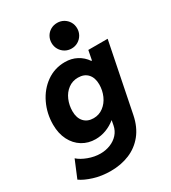

<svg xmlns="http://www.w3.org/2000/svg" viewBox="-245 -891 1089 1222"><g transform="rotate(-30 300.0 -280.0)"><path d="M-11.7 154.8 41 28.3Q66.9 51.8 111.6 68.4Q156.2 85 200.2 85Q238.8 85 272.9 71.3Q307.1 57.6 330.1 32Q353 6.3 359.9 -28.3L366.7 -64H366.2Q334 -38.1 296.6 -23.9Q259.3 -9.8 219.2 -9.8Q165.5 -9.8 122.3 -36.1Q79.1 -62.5 54.2 -111.3Q29.3 -160.2 29.3 -225.1Q29.3 -306.2 63 -377Q96.7 -447.8 156.7 -490.5Q216.8 -533.2 293 -533.2Q340.8 -533.2 379.4 -512.7Q418 -492.2 442.9 -455.6H447.8L461.4 -525.4H603.5L502.4 -22.5Q486.3 57.1 443.6 109.9Q400.9 162.6 338.9 188.2Q276.9 213.9 201.7 213.9Q135.3 213.9 78.4 196.3Q21.5 178.7 -11.7 154.8ZM412.1 -300.8Q412.1 -349.6 386.7 -377.7Q361.3 -405.8 315.4 -405.8Q274.4 -405.8 243.2 -382.3Q211.9 -358.9 195.3 -320.1Q178.7 -281.2 178.7 -237.3Q178.7 -188 204.3 -159.9Q230 -131.8 274.4 -131.8Q314.9 -131.8 346.4 -155.8Q377.9 -179.7 395 -218.5Q412.1 -257.3 412.1 -300.8ZM280.8 -680.2Q280.8 -706.5 293.2 -728Q305.7 -749.5 327.1 -761.7Q348.6 -773.9 375 -773.9Q400.9 -773.9 422.4 -761.5Q443.8 -749 456.3 -727.8Q468.8 -706.5 468.8 -680.2Q468.8 -654.3 456.3 -632.8Q443.8 -611.3 422.4 -598.6Q400.9 -585.9 375 -585.9Q348.6 -585.9 327.1 -598.6Q305.7 -611.3 293.2 -632.8Q280.8 -654.3 280.8 -680.2Z"/></g></svg>

Font: Reddit Sans Fudge ExBold Italic
Style: Regular
Weight: 800
Italic angle: -11.25°
Designer: Stephen Hutchings
Version: Version 1.013